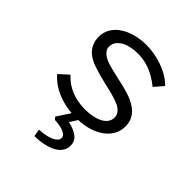

<svg xmlns="http://www.w3.org/2000/svg" viewBox="-212 -664 1030 1030"><g transform="rotate(45 303.0 -148.5)"><path d="M312 10Q235 10 172.5 -15Q110 -40 72 -85L125 -133Q159 -95 206.5 -75.5Q254 -56 312 -56Q340 -56 366 -61Q392 -66 412 -76Q432 -86 443.5 -101.5Q455 -117 455 -138Q455 -172 415 -194Q395 -203 365.5 -212Q336 -221 297 -229Q237 -243 194 -257.5Q151 -272 126 -294Q107 -312 97.5 -334.5Q88 -357 88 -385Q88 -417 103.5 -444.5Q119 -472 148 -492Q177 -512 216 -523Q255 -534 300 -534Q341 -534 383.5 -524Q426 -514 463.5 -495Q501 -476 527 -449L483 -398Q459 -418 430 -434.5Q401 -451 368.5 -460Q336 -469 303 -469Q276 -469 250.5 -464Q225 -459 206.5 -448.5Q188 -438 176.5 -423Q165 -408 165 -388Q164 -372 171.5 -360.5Q179 -349 192 -340Q211 -327 242.5 -318Q274 -309 319 -299Q369 -289 407.5 -277Q446 -265 473 -247Q501 -229 515.5 -204Q530 -179 530 -146Q530 -99 502 -64Q474 -29 425 -9.5Q376 10 312 10ZM221 237 214 195Q243 194 270 187.5Q297 181 314.5 169Q332 157 332 141Q332 126 316.5 116.5Q301 107 279 102.5Q257 98 238 98L226 84L291 -15H342L299 53Q343 62 369 82Q395 102 395 137Q395 163 379 183Q363 203 337 214.5Q311 226 281 231.5Q251 237 221 237Z"/></g></svg>

Font: Lexend Exa Light
Style: Regular
Weight: 300
Designer: Bonnie Shaver-Troup, Thomas Jockin
Foundry: Lexend
Version: Version 1.007